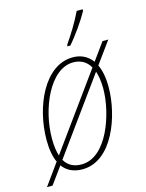

<svg xmlns="http://www.w3.org/2000/svg" viewBox="-144 -840 733 964"><g transform="rotate(-15 222.5 -358.0)"><path d="M260 -606H275C313 -649 358 -714 382 -758V-766H351C325 -711 290 -656 261 -614ZM-22 50H7L71 -38C94 -7 128 10 174 10C331 10 407 -208 407 -356C407 -405 399 -444 385 -473L467 -586H437L372 -496C347 -530 312 -546 271 -546C122 -546 37 -348 37 -179C37 -131 44 -91 58 -61ZM65 -179C65 -332 145 -521 267 -521C304 -521 335 -505 354 -471L77 -88C69 -111 65 -141 65 -179ZM176 -15C139 -15 108 -28 88 -62L366 -446C374 -422 379 -392 379 -355C379 -229 310 -15 176 -15Z"/></g></svg>

Font: Noto Serif Condensed Thin
Style: Italic
Weight: 100
Width: 3
Italic angle: -12°
Designer: Monotype Design Team
Foundry: Monotype Imaging Inc.
Version: Version 2.013